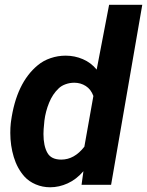

<svg xmlns="http://www.w3.org/2000/svg" viewBox="-20 -770 613 800"><path d="M319.8 0 327.6 -56.6Q298.3 -22.5 262.2 -6.1Q226.1 10.3 189 10.3Q157.2 10.3 128.9 -1.7Q100.6 -13.7 82 -34.2Q51.8 -67.9 37.4 -115.7Q22.9 -163.6 22.9 -216.3Q22.9 -238.8 24.9 -256.3L25.9 -264.2Q47.9 -424.8 137.7 -498.5Q160.6 -517.6 190.9 -527.8Q221.2 -538.1 253.4 -538.1Q291.5 -538.1 325.4 -523.4Q359.4 -508.8 382.8 -480L434.6 -750H572.8L442.9 0ZM164.1 -256.8Q161.1 -229.5 161.1 -211.9Q161.1 -161.6 177.7 -132.8Q193.4 -105 235.4 -105Q289.6 -105 331.5 -158.7L369.1 -370.1Q358.9 -397.9 337.4 -411.6Q315.9 -425.3 289.6 -425.3Q270.5 -425.3 252.9 -418.9Q235.4 -412.6 224.1 -401.4Q199.2 -377.9 184.6 -342Q169.9 -306.2 165 -267.1Z"/></svg>

Font: Mardoto
Style: Bold Italic
Weight: 700
Italic angle: -12°
Designer: Christian Robertson, Vahan Hovhannisyan
Foundry: Google
Version: Version 1.000